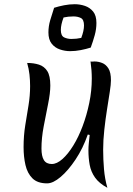

<svg xmlns="http://www.w3.org/2000/svg" viewBox="-20 -871 633 912"><path d="M490 21Q451 0 431.5 -27.5Q412 -55 406 -88Q400 -121 400 -157Q400 -174 402 -192.5Q404 -211 406 -230L397 -232Q374 -166 339 -113.5Q304 -61 268 -30.5Q232 0 204 0Q158 0 134 -24Q110 -48 101 -87Q92 -126 92 -172Q92 -227 100 -276Q108 -325 115.5 -371Q123 -417 123 -462Q123 -490 120 -517Q117 -544 109 -572Q140 -572 165 -564Q190 -556 204.5 -533.5Q219 -511 219 -465Q219 -429 208.5 -377.5Q198 -326 187.5 -270.5Q177 -215 177 -166Q177 -129 188.5 -110.5Q200 -92 226 -92Q250 -92 276.5 -115.5Q303 -139 328 -179.5Q353 -220 372.5 -272Q392 -324 404 -382Q416 -440 416 -498Q416 -537 410 -579Q414 -578 419.5 -578.5Q425 -579 429 -579Q447 -579 465 -572Q483 -565 495 -546Q507 -527 507 -489Q507 -471 501.5 -435Q496 -399 488.5 -352Q481 -305 475.5 -255Q470 -205 470 -160Q470 -113 474 -67Q478 -21 490 21ZM411 -645Q389 -638 363.5 -633Q338 -628 313 -628Q289 -628 265 -636Q241 -644 225.5 -663.5Q210 -683 210 -717Q210 -746 218.5 -775Q227 -804 237 -834Q259 -841 284.5 -846Q310 -851 335 -851Q360 -851 383.5 -843Q407 -835 422.5 -816Q438 -797 438 -762Q438 -733 430 -704Q422 -675 411 -645ZM366 -691Q379 -725 379 -750Q379 -778 364 -785.5Q349 -793 329 -793Q304 -793 282 -788Q269 -754 269 -729Q269 -701 284.5 -693.5Q300 -686 319 -686Q344 -686 366 -691Z"/></svg>

Font: Merienda Light
Style: Regular
Weight: 300
Designer: Eduardo Rodriguez Tunni
Foundry: Eduardo Rodriguez Tunni
Version: Version 2.001; ttfautohint (v1.8.4.7-5d5b)